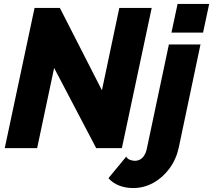

<svg xmlns="http://www.w3.org/2000/svg" viewBox="-20 -750 1079 972"><path d="M155 -710H283L496 -293L584 -710H748L597 0H467L254 -406L168 0H4ZM654 202Q616 202 583.5 189.5Q551 177 529 152L619 43Q625 54 637.5 59Q650 64 663 64Q677 64 689 57.5Q701 51 709.5 38Q718 25 722 9L835 -525H995L885 -3Q872 57 837.5 103.5Q803 150 755.5 176Q708 202 654 202ZM879 -730H1039L1008 -585H848Z"/></svg>

Font: Raleway Thin ExtraBold
Style: Italic
Weight: 800
Italic angle: -12°
Version: Version 4.026